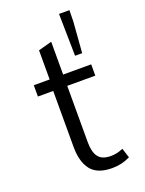

<svg xmlns="http://www.w3.org/2000/svg" viewBox="-156 -906 746 990"><g transform="rotate(-20 216.5 -411.5)"><path d="M133 -162V-469H49V-531H136V-691L210 -711V-531H364V-469H210V-159Q210 -106 230 -79Q250 -52 299 -52Q333 -52 366 -67L383 -14Q337 9 284 9Q203 9 168 -35.5Q133 -80 133 -162ZM297 -832H354L353 -771L340 -601H301Z"/></g></svg>

Font: Nebula Sans Book
Style: Regular
Weight: 400
Designer: Paul D. Hunt for Adobe (as Source Sans)
Foundry: Nebula Entertainment & Broadcasting LLC
Version: Version 1.010